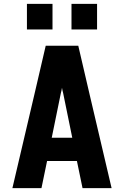

<svg xmlns="http://www.w3.org/2000/svg" viewBox="-20 -971 640 991"><path d="M44 0 159 -490 216 -735H384L441 -490L556 0H406L377 -140H223L194 0ZM353 -260 306 -490Q304 -497 302.5 -504Q301 -511 300 -518Q299 -511 297.5 -504Q296 -497 294 -490L247 -260ZM349 -819V-951H481V-819ZM119 -819V-951H251V-819Z"/></svg>

Font: Iosevka SS04 Heavy Extended
Style: Regular
Weight: 900
Width: 7
Monospace: yes
Designer: Belleve Invis
Foundry: Belleve Invis
Version: Version 19.0.0; ttfautohint (v1.8.4)